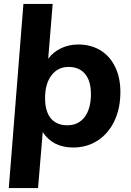

<svg xmlns="http://www.w3.org/2000/svg" viewBox="-20 -748 671 984"><path d="M597 -276Q597 -193 566.5 -128.5Q536 -64 481 -28Q426 8 355 8Q251 8 199 -71L175 216H25L100 -728H250L227 -447Q252 -481 292.5 -500.5Q333 -520 381 -520Q445 -520 494 -490.5Q543 -461 570 -405.5Q597 -350 597 -276ZM446 -266Q446 -333 416 -369Q386 -405 331 -405Q276 -405 243.5 -361.5Q211 -318 211 -246Q211 -177 240.5 -141.5Q270 -106 325 -106Q382 -106 414 -148.5Q446 -191 446 -266Z"/></svg>

Font: Muli ExtraBold
Style: Italic
Weight: 800
Italic angle: -4.541°
Designer: Vernon Adams
Foundry: Vernon Adams
Version: Version 2.000